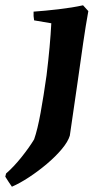

<svg xmlns="http://www.w3.org/2000/svg" viewBox="-79 -491 370 726"><path d="M-34 215Q-46 198 -59 177L-56 165Q-27 140 2.5 103Q32 66 50 36Q63 -1 74.5 -64.5Q86 -128 97 -206Q104 -263 108.5 -313Q113 -363 115 -403L50 -414Q47 -430 48 -447Q91 -450 142.5 -456Q194 -462 235 -471L255 -449Q245 -394 235.5 -328.5Q226 -263 214 -177.5Q202 -92 185 22Q178 45 154.5 73Q131 101 98.5 128.5Q66 156 31 179Q-4 202 -34 215Z"/></svg>

Font: Labrada
Style: Bold Italic
Weight: 700
Italic angle: -7°
Designer: Mercedes Jáuregui
Foundry: Omnibus-Type Team
Version: Version 1.000; ttfautohint (v1.8.4.7-5d5b)